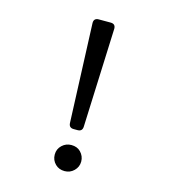

<svg xmlns="http://www.w3.org/2000/svg" viewBox="-111 -820 807 917"><g transform="rotate(15 293.0 -361.0)"><path d="M293 9.8Q265.1 9.8 247.1 -7.8Q227.5 -26.9 227.5 -54.7Q227.5 -82.5 247.1 -100.8Q266.6 -119.1 293 -119.1Q321.8 -119.1 338.9 -101.6Q358.4 -81.5 358.4 -54.7Q358.4 -27.8 338.9 -8.8Q319.8 9.8 293 9.8ZM263.7 -732.4H322.3Q346.7 -732.4 346.7 -708.5L327.1 -219.2Q326.2 -195.3 302.7 -195.3H283.2Q259.8 -195.3 258.8 -219.2L239.3 -708.5Q239.3 -732.4 263.7 -732.4Z"/></g></svg>

Font: Simply Mono
Style: Book
Weight: 400
Designer: Wojciech Kalinowski "wmk69" (wmk69@o2.pl)
Foundry: Wojciech Kalinowski "wmk69" (wmk69@o2.pl)
Version: Version 1.0.0